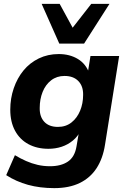

<svg xmlns="http://www.w3.org/2000/svg" viewBox="-20 -780 655 991"><path d="M260 191Q186 191 124.5 174Q63 157 12 124L57 21Q85 38 114.5 51Q144 64 174.5 71Q205 78 238 78Q295 78 330.5 54Q366 30 375 -25L389 -108L397 -107Q382 -76 356 -54.5Q330 -33 298 -22.5Q266 -12 230 -12Q171 -12 126.5 -36Q82 -60 57.5 -105.5Q33 -151 33 -214Q33 -272 51 -324.5Q69 -377 101.5 -416.5Q134 -456 180.5 -478.5Q227 -501 283 -501Q340 -501 382 -475.5Q424 -450 441 -401L433 -404L447 -491H595L522 -33Q511 38 478.5 88Q446 138 391.5 164.5Q337 191 260 191ZM279 -125Q320 -125 349 -148Q378 -171 393.5 -208.5Q409 -246 409 -290Q410 -335 384.5 -361.5Q359 -388 313 -388Q273 -388 244 -365.5Q215 -343 200 -305.5Q185 -268 185 -223Q184 -178 208.5 -151.5Q233 -125 279 -125ZM286 -555 195 -760H288L355 -637L451 -760H545L414 -555Z"/></svg>

Font: Nunito Sans 12pt ExtraBold
Style: Italic
Weight: 800
Italic angle: -9°
Designer: Vernon Adams
Foundry: Vernon Adams
Version: Version 3.101;gftools[0.9.27]